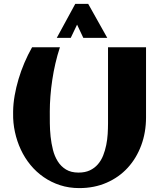

<svg xmlns="http://www.w3.org/2000/svg" viewBox="-20 -944 836 979"><path d="M285.6 -703.1Q272.5 -663.6 262.7 -621.3Q252.9 -579.1 246.6 -536.9Q240.2 -494.6 237.1 -453.6Q233.9 -412.6 233.9 -376Q233.9 -349.1 234.1 -315.7Q234.4 -282.2 238 -247.6Q241.7 -212.9 250 -179.9Q258.3 -147 274.7 -121.1Q291 -95.2 316.7 -79.6Q342.3 -64 380.4 -64Q414.1 -64 438.2 -75.4Q462.4 -86.9 479.2 -106.4Q496.1 -126 506.1 -151.4Q516.1 -176.8 521.7 -204.6Q527.3 -232.4 529.1 -261Q530.8 -289.6 530.8 -315.4V-703.1H724.6V-345.7Q724.6 -269 700.2 -203.1Q675.8 -137.2 631.3 -88.6Q586.9 -40 523.9 -12.5Q460.9 15.1 384.3 15.1Q331.5 15.1 286.1 0.2Q240.7 -14.6 202.9 -40.8Q165 -66.9 135.5 -102.8Q106 -138.7 86.2 -181.2Q66.4 -223.6 56.2 -270.8Q45.9 -317.9 46.9 -366.2V-376Q47.4 -415 54.7 -456.8Q62 -498.5 74.5 -540.5Q86.9 -582.5 104.5 -623.8Q122.1 -665 143.6 -703.1ZM526.9 -751H404.8L373 -818.4L340.8 -751H269.5L363.8 -924.3H429.7Z"/></svg>

Font: Aclonica
Style: Regular
Weight: 400
Version: Version 1.001